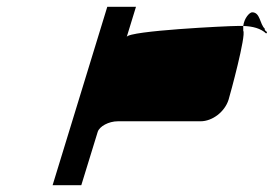

<svg xmlns="http://www.w3.org/2000/svg" viewBox="-20 -730 801 562"><path d="M134 -188H218L266 -344C271 -360 298 -375 325 -375H567C602 -375 638 -403 649 -438C654 -454 701 -627 692 -640V-654H674C646 -654 357 -640 351 -622L378 -710H294ZM692 -654C695 -678 711 -694 718 -694C742 -694 740 -660 755 -646C753 -638 767 -638 759 -632C743 -647 720 -653 692 -654Z"/></svg>

Font: bitstorm
Style: suextobl
Weight: 400
Version: Version 0.2